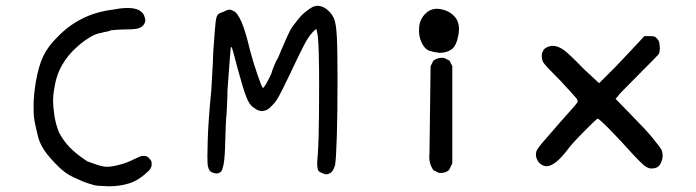

<svg xmlns="http://www.w3.org/2000/svg" viewBox="-20 -610 2439 673"><path d="M97.7 -237.3Q97.7 -276.4 105.5 -322.3Q115.2 -378.9 131.8 -413.6Q148.4 -448.2 183.6 -482.4Q221.7 -521.5 268.6 -544.9Q315.4 -568.4 375 -576.2Q384.8 -578.1 399.4 -580.1Q414.1 -582 425.8 -582Q440.4 -582 449.7 -580.1Q459 -578.1 465.8 -575.2Q482.4 -565.4 485.8 -554.2Q489.3 -543 489.3 -539.1Q489.3 -527.3 478.5 -517.6Q469.7 -510.7 456.5 -508.8Q443.4 -506.8 418 -506.8Q405.3 -506.8 392.1 -505.9Q378.9 -504.9 369.1 -503.9Q361.3 -500 351.1 -498.5Q340.8 -497.1 336.9 -495.1Q318.4 -493.2 295.4 -479.5Q272.5 -465.8 252.9 -448.2Q218.8 -418.9 197.8 -382.3Q176.8 -345.7 169.9 -297.9Q166 -278.3 166 -256.8Q166 -238.3 170.4 -207Q174.8 -175.8 186.5 -146.5Q202.1 -116.2 225.1 -92.8Q248 -69.3 285.2 -44.9Q297.9 -40 319.3 -32.7Q340.8 -25.4 355.5 -25.4Q372.1 -25.4 399.4 -32.7Q426.8 -40 447.3 -50.8Q471.7 -62.5 478.5 -63.5H485.4Q497.1 -63.5 504.9 -52.7Q510.7 -46.9 511.2 -42Q511.7 -37.1 511.7 -31.2Q510.7 -25.4 507.3 -19Q503.9 -12.7 493.2 -3.9Q463.9 23.4 431.2 33.2Q398.4 43 361.3 43Q351.6 43 340.8 42Q322.3 42 308.6 38.6Q294.9 35.2 271.5 26.4Q236.3 11.7 220.2 2Q204.1 -7.8 185.5 -25.4Q151.4 -58.6 133.8 -85.4Q116.2 -112.3 110.4 -143.6Q98.6 -190.4 98.1 -212.4Q97.7 -234.4 97.7 -237.3Z M707 -61.5Q707 -82 708 -114.3Q710 -187.5 720.7 -293.9Q721.7 -315.4 724.1 -354.5Q726.6 -393.6 727.5 -428.7Q733.4 -510.7 735.8 -532.7Q738.3 -554.7 745.1 -560.5Q751 -564.5 758.3 -566.9Q765.6 -569.3 770.5 -572.3Q779.3 -576.2 784.2 -576.2Q785.2 -576.2 788.1 -575.7Q791 -575.2 798.8 -571.3Q812.5 -565.4 826.7 -532.7Q840.8 -500 856.4 -433.6Q867.2 -392.6 882.3 -348.6Q897.5 -304.7 901.4 -301.8Q904.3 -301.8 912.1 -314.9Q919.9 -328.1 930.7 -350.6Q934.6 -365.2 941.4 -381.3Q948.2 -397.5 955.1 -408.2Q959 -418.9 965.3 -433.1Q971.7 -447.3 976.6 -459Q988.3 -486.3 996.1 -501.5Q1003.9 -516.6 1019.5 -535.2Q1033.2 -553.7 1048.3 -566.4Q1063.5 -579.1 1076.2 -585.9Q1086.9 -589.8 1092.8 -589.8Q1098.6 -589.8 1108.4 -586.9Q1122.1 -582 1134.3 -569.3Q1146.5 -556.6 1151.4 -543Q1158.2 -526.4 1160.6 -482.4Q1163.1 -438.5 1163.1 -331.1Q1163.1 -211.9 1160.6 -131.3Q1158.2 -50.8 1154.3 -30.3Q1147.5 -9.8 1139.2 -4.4Q1130.9 1 1124 1Q1117.2 1 1108.4 -3.9Q1095.7 -7.8 1093.8 -17.1Q1091.8 -26.4 1091.8 -36.1Q1091.8 -47.9 1093.8 -66.4Q1097.7 -124 1098.1 -210.4Q1098.6 -296.9 1098.6 -310.5Q1098.6 -445.3 1093.8 -485.4Q1091.8 -493.2 1090.8 -500.5Q1089.8 -507.8 1087.9 -507.8Q1086.9 -507.8 1081.5 -502.9Q1076.2 -498 1069.3 -489.3Q1057.6 -475.6 1042 -444.8Q1026.4 -414.1 991.2 -339.8Q968.8 -293 958 -273.4Q947.3 -253.9 937.5 -244.1Q920.9 -225.6 911.1 -223.1Q901.4 -220.7 897.5 -220.7Q884.8 -220.7 870.1 -232.4Q855.5 -240.2 844.2 -268.1Q833 -295.9 812.5 -371.1Q798.8 -424.8 795.4 -435.1Q792 -445.3 791 -445.3Q790 -445.3 789.1 -443.4Q788.1 -439.5 785.2 -398.9Q782.2 -358.4 777.3 -293Q777.3 -268.6 775.9 -246.1Q774.4 -223.6 774.4 -211.9Q772.5 -200.2 771.5 -173.3Q770.5 -146.5 769.5 -115.2Q768.6 -61.5 764.2 -36.6Q759.8 -11.7 752.9 -6.8Q746.1 -2 738.3 -2Q732.4 -2 722.7 -5.9Q712.9 -9.8 709 -26.4Q707 -34.2 707 -61.5Z M1518.6 -3.9 1499 -13.7Q1481.4 -39.1 1485.4 -72.3L1489.3 -377.9L1499 -397.5Q1514.6 -409.2 1536.1 -407.2L1555.7 -397.5L1565.4 -377.9V-37.1L1553.7 -13.7Q1540 -2 1518.6 -3.9ZM1520.5 -424.8Q1501 -426.8 1484.9 -432.1Q1468.8 -437.5 1457.5 -461.4Q1446.3 -485.4 1449.2 -515.1Q1452.1 -544.9 1473.6 -564.5Q1495.1 -584 1526.4 -577.6Q1557.6 -571.3 1575.7 -549.3Q1593.8 -527.3 1586.9 -488.3Q1580.1 -449.2 1563 -437Q1545.9 -424.8 1520.5 -424.8Z M1859.4 -76.2Q1859.4 -84 1880.9 -109.4Q1902.3 -134.8 1945.3 -183.6Q1985.4 -228.5 1995.1 -239.7Q2004.9 -251 2004.9 -255.9Q2004.9 -257.8 2003.9 -258.8Q2002.9 -263.7 1987.3 -280.3Q1971.7 -296.9 1945.3 -326.2Q1913.1 -358.4 1898.9 -373.5Q1884.8 -388.7 1881.8 -396.5Q1878.9 -406.2 1878.9 -414.1Q1878.9 -423.8 1885.3 -434.6Q1891.6 -445.3 1913.1 -449.2H1918Q1935.5 -449.2 1955.1 -435.5Q1974.6 -421.9 2027.3 -367.2L2080.1 -318.4L2140.6 -378.9Q2167 -407.2 2189 -430.2Q2210.9 -453.1 2219.7 -462.9L2238.3 -483.4H2255.9Q2266.6 -483.4 2272 -482.4Q2277.3 -481.4 2280.3 -477.5Q2290 -468.8 2291.5 -457.5Q2293 -446.3 2293 -441.4Q2293 -430.7 2290 -421.9Q2288.1 -418.9 2268.1 -398.4Q2248 -377.9 2220.7 -350.6Q2193.4 -322.3 2171.4 -300.8Q2149.4 -279.3 2146.5 -273.4L2137.7 -263.7L2199.2 -200.2Q2242.2 -157.2 2267.1 -127Q2292 -96.7 2299.8 -83Q2302.7 -73.2 2302.7 -64.5Q2302.7 -48.8 2293.9 -34.2Q2285.2 -19.5 2265.6 -19.5H2259.8Q2248 -21.5 2235.4 -32.2Q2222.7 -43 2199.2 -68.4Q2156.2 -116.2 2119.1 -154.3Q2082 -192.4 2074.2 -194.3Q2067.4 -189.5 2030.8 -152.8Q1994.1 -116.2 1977.5 -95.7Q1948.2 -56.6 1929.2 -42Q1910.2 -27.3 1895.5 -27.3Q1892.6 -27.3 1888.7 -28.3Q1874 -32.2 1866.2 -44.4Q1858.4 -56.6 1858.4 -68.4Q1858.4 -72.3 1859.4 -76.2Z"/></svg>

Font: JasonHandwriting4
Style: Regular
Weight: 400
Version: Version 1.01.21